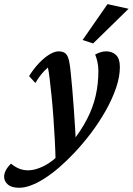

<svg xmlns="http://www.w3.org/2000/svg" viewBox="-142 -681 640 925"><path d="M-49.8 223.6Q-85.9 223.6 -104 208Q-122.1 192.4 -122.1 170.9Q-122.1 154.3 -113.3 138.2Q-104.5 122.1 -88.9 107.4Q-73.2 121.1 -52.2 130.4Q-31.2 139.6 -5.9 139.6Q27.3 139.6 69.8 118.7Q112.3 97.7 161.1 46.9L200.2 9.8Q248 -50.8 276.9 -106.4Q305.7 -162.1 318.8 -219.2Q332 -276.4 332 -339.8Q332 -362.3 327.1 -383.8Q322.3 -405.3 316.4 -418Q328.1 -424.8 341.8 -429.2Q355.5 -433.6 369.1 -433.6Q398.4 -433.6 417 -416Q435.5 -398.4 435.5 -358.4Q435.5 -311.5 417.5 -258.3Q399.4 -205.1 368.2 -149.4Q336.9 -93.8 296.9 -40.5Q256.8 12.7 212.9 58.6Q177.7 95.7 142.6 126Q107.4 156.2 73.2 178.2Q39.1 200.2 7.8 211.9Q-23.4 223.6 -49.8 223.6ZM126 102.5Q125 50.8 122.1 -5.4Q119.1 -61.5 115.2 -116.2Q111.3 -170.9 106.4 -218.8Q101.6 -266.6 97.2 -302.2Q92.8 -337.9 88.9 -355.5Q56.6 -329.1 28.3 -281.2L-2 -314.5Q21.5 -351.6 46.9 -377.9Q72.3 -404.3 96.7 -418.9Q121.1 -433.6 140.6 -433.6Q164.1 -433.6 175.8 -421.4Q187.5 -409.2 192.4 -378.9Q195.3 -364.3 198.7 -331.1Q202.1 -297.9 206.1 -253.4Q210 -209 213.4 -160.2Q216.8 -111.3 219.7 -64.9Q222.7 -18.6 223.6 17.6ZM306.6 -471.7 255.9 -488.3 376 -661.1 477.5 -638.7Z"/></svg>

Font: Crimson Pro SemiBold
Style: Italic
Weight: 600
Italic angle: -12°
Designer: Jacques Le Bailly
Foundry: Baron von Fonthausen
Version: Version 1.003